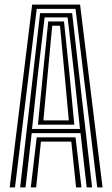

<svg xmlns="http://www.w3.org/2000/svg" viewBox="-20 -820 491 840"><path d="M22.3 0 120.7 -800H330.3L428.7 0H405.4L310.4 -781.3H140.6L45.6 0ZM114.6 0 140.6 -219.1H310.4L336.4 0H312.8L291.9 -200.6H159.1L138.2 0ZM68.1 0 155.4 -762.4H295.6L382.9 0H359.3L332.3 -237.4H118.7L91.7 0ZM120.1 -255.9H329.9L305.6 -485.5L275.8 -743.8H175.2L144.6 -485.5ZM146 -274.7 166.7 -485.5 191 -726.2H260L285 -485.5L305 -274.7ZM169.9 -293.2H281.1L263.4 -485.5L242.5 -707.4H208.5L187.6 -485.5Z"/></svg>

Font: Big Shoulders Inline Text Thin
Style: Regular
Weight: 100
Designer: Patric King
Foundry: XO Type Co
Version: Version 2.002